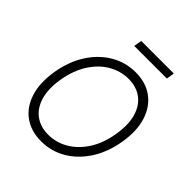

<svg xmlns="http://www.w3.org/2000/svg" viewBox="-241 -1067 1239 1239"><g transform="rotate(45 378.5 -447.5)"><path d="M707 -359.7Q688.2 -247.2 634.8 -164.1Q581.3 -81 503.7 -35.5Q426.1 9.9 335.2 9.9Q241.8 9.9 177.7 -36.6Q113.6 -83.1 87 -168Q60.4 -252.8 79.2 -367.5Q98.4 -480.5 151.8 -563.4Q205.3 -646.3 283 -691.8Q360.8 -737.2 452.1 -737.2Q544.4 -737.2 608.3 -690.7Q672.2 -644.2 699.2 -559.5Q726.2 -474.8 707 -359.7ZM643.5 -367.5Q659.8 -464.8 639.4 -533.6Q619 -602.3 569.6 -638.5Q520.2 -674.7 449.9 -674.7Q377.1 -674.7 313 -637.3Q248.9 -599.8 204 -529.3Q159.1 -458.8 142.4 -359.7Q126.4 -262.8 146.7 -194.1Q166.9 -125.4 216.4 -89Q266 -52.6 336.6 -52.6Q409.8 -52.6 473.7 -90.2Q537.6 -127.8 582.6 -198.3Q627.5 -268.8 643.5 -367.5ZM631 -905.2 622.2 -850.5H324.6L333.8 -905.2Z"/></g></svg>

Font: Inter UI Light
Style: Italic
Weight: 300
Italic angle: 9.39999°
Designer: Rasmus Andersson
Foundry: rsms
Version: 3.2;8d6f07862